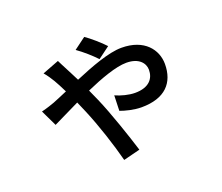

<svg xmlns="http://www.w3.org/2000/svg" viewBox="-119 -820 1238 1072"><g transform="rotate(-20 500.0 -284.0)"><path d="M581 -551C555 -580 501 -626 473 -645L403 -593C440 -567 482 -530 511 -499ZM190 -531C206 -513 223 -487 233 -470C244 -451 258 -425 273 -394C242 -381 213 -368 187 -358C173 -353 142 -342 109 -334L155 -238C186 -252 243 -282 311 -314C320 -292 330 -270 339 -249C380 -152 423 -20 448 77L547 52C520 -36 467 -193 426 -287C417 -307 407 -330 396 -354C487 -394 582 -429 644 -429C720 -429 750 -387 750 -349C750 -297 717 -254 634 -254C597 -254 552 -266 519 -281L516 -190C545 -179 596 -166 640 -166C781 -166 845 -238 845 -349C845 -434 783 -517 647 -517C571 -517 461 -475 359 -432C342 -465 327 -496 315 -518C308 -532 297 -552 289 -569Z"/></g></svg>

Font: Genne Gothic Medium
Style: Regular
Weight: 500
Designer: Ryoko NISHIZUKA (kana & ideographs); Paul D. Hunt (Latin, Greek & Cyrillic); Wenlong ZHANG (bopomofo); Sandoll Communica
Foundry: Adobe Systems Incorporated
Version: Version 1.004;PS 1.004;hotconv 16.6.51;makeotf.lib2.5.65220